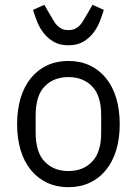

<svg xmlns="http://www.w3.org/2000/svg" viewBox="-20 -765 568 797"><path d="M264 -577Q228 -577 203 -591.5Q178 -606 161 -628Q144 -650 134 -675.5Q124 -701 117 -724L164 -745L183 -712Q194 -694 202 -680Q210 -666 219 -657.5Q228 -649 238.5 -644.5Q249 -640 264 -640Q279 -640 289.5 -644.5Q300 -649 309 -657.5Q318 -666 326 -680Q334 -694 345 -712L364 -745L411 -724Q404 -701 394 -675.5Q384 -650 367 -628Q350 -606 325 -591.5Q300 -577 264 -577ZM264 12Q215 12 175.5 -6.5Q136 -25 108 -59.5Q80 -94 65.5 -142Q51 -190 51 -250Q51 -309 65.5 -357.5Q80 -406 108 -440.5Q136 -475 175.5 -493.5Q215 -512 264 -512Q313 -512 352.5 -493.5Q392 -475 420 -440.5Q448 -406 462.5 -357.5Q477 -309 477 -250Q477 -190 462.5 -142Q448 -94 420 -59.5Q392 -25 352.5 -6.5Q313 12 264 12ZM264 -55Q325 -55 362.5 -94Q400 -133 400 -214V-286Q400 -368 362.5 -406.5Q325 -445 264 -445Q203 -445 165.5 -406.5Q128 -368 128 -286V-214Q128 -133 165.5 -94Q203 -55 264 -55Z"/></svg>

Font: PlemolJP
Style: Regular
Weight: 400
Monospace: yes
Version: v2.0.4; ttfautohint (v1.8.4.7-5d5b-dirty) -l 6 -r 45 -G 200 